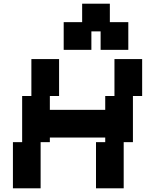

<svg xmlns="http://www.w3.org/2000/svg" viewBox="-20 -1020 790 1040"><path d="M50 0H200V-250H250V-275H550V-250H500V0H650V-250H700V-500H750V-700H600V-500H550V-425H250V-500H300V-700H150V-500H100V-250H50ZM325 -750H475V-850H525V-750H675V-900H575V-1000H425V-900H325Z"/></svg>

Font: LS-VG5000 Bold Shifted
Style: Regular
Weight: 400
Designer: Justin Bihan, 2021
Foundry: Justin Bihan, 2021
Version: Version 1.000;Glyphs 3.1.2 (3151)